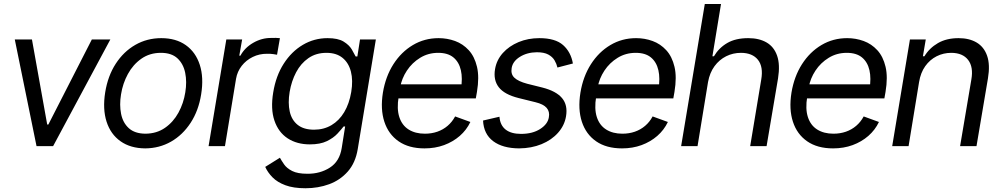

<svg xmlns="http://www.w3.org/2000/svg" viewBox="-20 -748 5119 983"><path d="M544.9 -545.9 252 0H167L55.7 -545.9H143.6L221.7 -110.4H227.5L450.2 -545.9Z M723.6 11.7Q647.9 11.2 597.2 -24.7Q546.4 -60.5 525.6 -125Q504.9 -189.5 518.6 -275.4Q532.2 -359.4 572.5 -421.6Q612.8 -483.9 672.9 -518.3Q732.9 -552.7 805.7 -552.7Q880.9 -552.7 931.4 -516.8Q981.9 -481 1002.9 -416Q1023.9 -351.1 1009.8 -264.6Q996.6 -181.6 956.1 -119.4Q915.5 -57.1 855.7 -22.9Q795.9 11.2 723.6 11.7ZM724.6 -63.5Q782.2 -64 824.7 -93.5Q867.2 -123 893.6 -171.1Q919.9 -219.2 928.7 -275.4Q937.5 -329.1 928.2 -375Q918.9 -420.9 888.7 -449.2Q858.4 -477.5 803.7 -477.5Q746.6 -477.5 703.9 -447.5Q661.1 -417.5 634.8 -369.1Q608.4 -320.8 599.6 -264.6Q590.8 -211.4 599.9 -165.5Q608.9 -119.6 639.4 -91.8Q669.9 -64 724.6 -63.5Z M1047.9 0 1138.7 -545.9H1219.7L1205.1 -462.9H1210.9Q1232.4 -503.4 1276.4 -528.8Q1320.3 -554.2 1369.1 -553.7Q1378.9 -554.2 1392.1 -554Q1405.3 -553.7 1413.1 -552.7L1398.4 -467.8Q1394.5 -468.8 1379.6 -470.9Q1364.7 -473.1 1347.7 -472.7Q1308.1 -473.1 1274.2 -456.5Q1240.2 -439.9 1217.5 -410.9Q1194.8 -381.8 1188.5 -344.7L1131.8 0Z M1543.9 215.8Q1482.4 215.8 1441.2 200.4Q1399.9 185.1 1375.2 159.9Q1350.6 134.8 1337.9 106.4L1413.1 59.6Q1421.4 74.7 1434.8 94Q1448.2 113.3 1475.8 127.4Q1503.4 141.6 1553.7 141.6Q1619.1 142.1 1668.9 110.1Q1718.8 78.1 1729.5 9.8L1747.1 -100.6H1739.3Q1728 -85.9 1707.8 -64Q1687.5 -42 1653.6 -25.4Q1619.6 -8.8 1566.4 -8.8Q1500 -8.8 1452.6 -39.8Q1405.3 -70.8 1385 -130.6Q1364.7 -190.4 1378.9 -275.4Q1392.6 -359.4 1432.4 -421.6Q1472.2 -483.9 1530.3 -518.3Q1588.4 -552.7 1657.2 -552.7Q1710.4 -552.7 1739 -535.2Q1767.6 -517.6 1780.8 -495.4Q1793.9 -473.1 1800.8 -459H1809.6L1823.2 -545.9H1904.3L1811.5 15.6Q1799.8 85.9 1760.7 130.1Q1721.7 174.3 1665.3 195.1Q1608.9 215.8 1543.9 215.8ZM1587.9 -84Q1637.7 -84 1677 -107.2Q1716.3 -130.4 1742.2 -173.6Q1768.1 -216.8 1778.3 -277.3Q1788.1 -336.4 1776.6 -381.3Q1765.1 -426.3 1733.6 -451.9Q1702.1 -477.5 1651.4 -477.5Q1598.1 -477.5 1559.1 -450.4Q1520 -423.3 1496.1 -377.9Q1472.2 -332.5 1462.9 -277.3Q1453.6 -220.7 1463.4 -177Q1473.1 -133.3 1504.2 -108.6Q1535.2 -84 1587.9 -84Z M2153.3 11.7Q2073.2 11.7 2021 -24.4Q1968.8 -60.5 1947.8 -124.8Q1926.8 -189 1940.4 -273.9Q1954.1 -356.4 1994.1 -419.2Q2034.2 -481.9 2093.8 -517.3Q2153.3 -552.7 2225.6 -552.7Q2269.5 -552.7 2309.8 -538.1Q2350.1 -523.4 2379.9 -491Q2409.7 -458.5 2422.1 -406Q2434.6 -353.5 2421.9 -277.3L2416 -244.1H1995.1L2007.3 -316.4H2383.3L2339.8 -292Q2349.1 -346.7 2339.6 -388.4Q2330.1 -430.2 2301.5 -453.9Q2272.9 -477.5 2223.6 -477.5Q2172.4 -477.5 2131.1 -452.1Q2089.8 -426.8 2063.2 -386.5Q2036.6 -346.2 2028.8 -300.8L2021 -252.9Q2010.7 -190.9 2024.4 -148.7Q2038.1 -106.4 2072 -85Q2106 -63.5 2155.3 -63.5Q2189.5 -63.5 2219 -73.7Q2248.5 -84 2271.7 -103.8Q2294.9 -123.5 2310.1 -151.9L2388.2 -123.5Q2368.7 -82.5 2334 -52.2Q2299.3 -22 2253.4 -5.1Q2207.5 11.7 2153.3 11.7Z M2913.1 -422.9 2834 -402.3Q2829.6 -421.4 2819.1 -439.2Q2808.6 -457 2787.1 -468.8Q2765.6 -480.5 2728.5 -480.5Q2678.7 -480 2641.8 -457Q2605 -434.1 2599.6 -399.4Q2594.2 -368.2 2613.8 -349.9Q2633.3 -331.5 2678.7 -319.3L2756.8 -299.8Q2827.6 -281.7 2857.7 -245.6Q2887.7 -209.5 2877.9 -152.3Q2870.1 -105.5 2837.2 -68.4Q2804.2 -31.2 2752.7 -10Q2701.2 11.2 2637.7 11.7Q2553.7 11.2 2505.1 -25.1Q2456.5 -61.5 2453.1 -130.9L2537.1 -150.4Q2540.5 -106.9 2568.6 -84.7Q2596.7 -62.5 2647.5 -62.5Q2706.5 -62.5 2745.6 -87.6Q2784.7 -112.8 2790 -147.5Q2795.4 -176.3 2778.8 -195.6Q2762.2 -214.8 2721.7 -224.6L2634.8 -246.1Q2562.5 -264.2 2533.7 -301.3Q2504.9 -338.4 2514.6 -394.5Q2522.5 -440.9 2554.4 -476.6Q2586.4 -512.2 2635 -532.5Q2683.6 -552.7 2741.2 -552.7Q2822.8 -552.7 2862.8 -517.3Q2902.8 -481.9 2913.1 -422.9Z M3164.6 11.7Q3084.5 11.7 3032.2 -24.4Q2980 -60.5 2959 -124.8Q2938 -189 2951.7 -273.9Q2965.3 -356.4 3005.4 -419.2Q3045.4 -481.9 3105 -517.3Q3164.6 -552.7 3236.8 -552.7Q3280.8 -552.7 3321 -538.1Q3361.3 -523.4 3391.1 -491Q3420.9 -458.5 3433.3 -406Q3445.8 -353.5 3433.1 -277.3L3427.2 -244.1H3006.3L3018.6 -316.4H3394.5L3351.1 -292Q3360.4 -346.7 3350.8 -388.4Q3341.3 -430.2 3312.7 -453.9Q3284.2 -477.5 3234.9 -477.5Q3183.6 -477.5 3142.3 -452.1Q3101.1 -426.8 3074.5 -386.5Q3047.9 -346.2 3040 -300.8L3032.2 -252.9Q3022 -190.9 3035.6 -148.7Q3049.3 -106.4 3083.3 -85Q3117.2 -63.5 3166.5 -63.5Q3200.7 -63.5 3230.2 -73.7Q3259.8 -84 3283 -103.8Q3306.2 -123.5 3321.3 -151.9L3399.4 -123.5Q3379.9 -82.5 3345.2 -52.2Q3310.5 -22 3264.6 -5.1Q3218.8 11.7 3164.6 11.7Z M3605 -328.1 3551.3 0H3467.3L3588.4 -727.5H3671.4L3627.4 -460H3635.3Q3660.6 -502.9 3703.4 -527.8Q3746.1 -552.7 3811 -552.7Q3866.7 -552.7 3904.8 -530.5Q3942.9 -508.3 3958.7 -462.6Q3974.6 -417 3963.4 -346.7L3904.8 0H3820.8L3877.4 -340.8Q3888.7 -406.2 3860.6 -441.7Q3832.5 -477.1 3773.9 -477.5Q3732.9 -477.5 3697.8 -460Q3662.6 -442.4 3638.2 -409.2Q3613.8 -376 3605 -328.1Z M4245.1 11.7Q4165 11.7 4112.8 -24.4Q4060.5 -60.5 4039.6 -124.8Q4018.6 -189 4032.2 -273.9Q4045.9 -356.4 4085.9 -419.2Q4126 -481.9 4185.5 -517.3Q4245.1 -552.7 4317.4 -552.7Q4361.3 -552.7 4401.6 -538.1Q4441.9 -523.4 4471.7 -491Q4501.5 -458.5 4513.9 -406Q4526.4 -353.5 4513.7 -277.3L4507.8 -244.1H4086.9L4099.1 -316.4H4475.1L4431.6 -292Q4440.9 -346.7 4431.4 -388.4Q4421.9 -430.2 4393.3 -453.9Q4364.7 -477.5 4315.4 -477.5Q4264.2 -477.5 4222.9 -452.1Q4181.6 -426.8 4155 -386.5Q4128.4 -346.2 4120.6 -300.8L4112.8 -252.9Q4102.5 -190.9 4116.2 -148.7Q4129.9 -106.4 4163.8 -85Q4197.8 -63.5 4247.1 -63.5Q4281.2 -63.5 4310.8 -73.7Q4340.3 -84 4363.5 -103.8Q4386.7 -123.5 4401.9 -151.9L4480 -123.5Q4460.4 -82.5 4425.8 -52.2Q4391.1 -22 4345.2 -5.1Q4299.3 11.7 4245.1 11.7Z M4685.5 -328.1 4631.8 0H4547.9L4638.7 -545.9H4719.7L4705.1 -460H4712.9Q4738.3 -502 4782 -527.3Q4825.7 -552.7 4887.7 -552.7Q4942.4 -552.7 4980.2 -530.3Q5018.1 -507.8 5033.9 -462.2Q5049.8 -416.5 5038.1 -346.7L4979.5 0H4895.5L4953.1 -340.8Q4964.4 -404.8 4936.8 -440.9Q4909.2 -477.1 4850.6 -477.5Q4810.1 -477.5 4775.4 -460Q4740.7 -442.4 4717 -409.2Q4693.4 -376 4685.5 -328.1Z"/></svg>

Font: Inter Tight
Style: Italic
Weight: 400
Italic angle: -9.39999°
Designer: Rasmus Andersson
Foundry: rsms
Version: Version 3.002